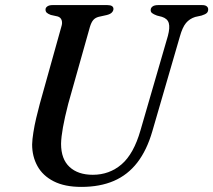

<svg xmlns="http://www.w3.org/2000/svg" viewBox="-20 -720 836 753"><path d="M531 -209 638.5 -579.5Q647 -611.5 642 -629.2Q637 -647 615 -654L595.5 -659Q582 -664 576.2 -668.8Q570.5 -673.5 571 -681Q571 -689 578.2 -694.5Q585.5 -700 599.5 -700H773.5Q785 -700 790.8 -695.2Q796.5 -690.5 796.5 -683.5Q796.5 -674 790.8 -668.8Q785 -663.5 770.5 -659L745.5 -653.5Q723.5 -646.5 709.5 -629.8Q695.5 -613 685.5 -577L577.5 -205.5Q556 -131 518.5 -82.5Q481 -34 426.5 -10.5Q372 13 299 13Q233.5 13 190.5 -9Q147.5 -31 126.8 -68.8Q106 -106.5 106 -153.5Q106.5 -173 110.8 -200.2Q115 -227.5 122 -257Q129 -286.5 136 -312.5L220.5 -615Q225.5 -629.5 221.8 -640.8Q218 -652 206 -655.5L179 -661.5Q167.5 -666 163 -670.5Q158.5 -675 158.5 -682.5Q158.5 -690 165.8 -695Q173 -700 185.5 -700H401.5Q425 -700 425 -684.5Q424.5 -677 418.5 -670.8Q412.5 -664.5 398.5 -661L367 -654Q353.5 -650.5 345.8 -641.5Q338 -632.5 332.5 -614L247.5 -312.5Q233.5 -258 226.8 -220.2Q220 -182.5 219.5 -156Q219.5 -96 252.8 -65.2Q286 -34.5 344 -34.5Q409 -34.5 456.8 -75.5Q504.5 -116.5 531 -209Z"/></svg>

Font: Fraunces
Style: Italic
Weight: 400
Italic angle: -16°
Version: Version 1.000;[b76b70a41]